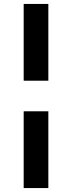

<svg xmlns="http://www.w3.org/2000/svg" viewBox="-20 -793 365 973"><path d="M100 -773H225V-384H100ZM100 -229H225V160H100Z"/></svg>

Font: Roboto Serif 20pt ExtraBold
Style: Regular
Weight: 800
Version: Version 1.008